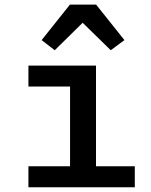

<svg xmlns="http://www.w3.org/2000/svg" viewBox="-20 -794 640 814"><path d="M100.5 0V-89H277V-427H100.5V-516H387V-89H551.5V0ZM276.5 -774.5H387.5L507.5 -624L449.5 -581L330.5 -697.5L212 -581L156.5 -624Z"/></svg>

Font: Lilex Medium
Style: Regular
Weight: 500
Designer: Mike Abbink, Paul van der Laan, Pieter van Rosmalen, Mikhael Khrustik
Foundry: Mikhael Khrustik
Version: Version 1.100